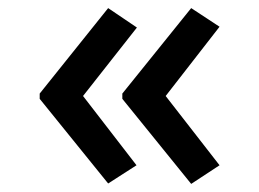

<svg xmlns="http://www.w3.org/2000/svg" viewBox="-20 -504 640 474"><path d="M452 -50 282 -260V-273L452 -484L522 -438L389 -267L522 -96ZM247 -51 78 -260V-273L247 -484L318 -436L185 -267L317 -96Z"/></svg>

Font: Noto Sans Mono Medium
Style: Regular
Weight: 500
Designer: Monotype Design Team
Foundry: Monotype Imaging Inc.
Version: Version 2.014